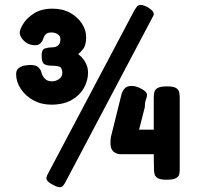

<svg xmlns="http://www.w3.org/2000/svg" viewBox="-20 -750 823 798"><path d="M200 18Q181 8 176 0Q171 -8 174 -16Q177 -24 182 -33L539 -708Q544 -716 549 -722.5Q554 -729 564 -729.5Q574 -730 592 -721Q612 -709 616.5 -700.5Q621 -692 617.5 -685Q614 -678 609 -669L252 7Q248 15 242.5 21.5Q237 28 227.5 28Q218 28 200 18ZM193 -315Q152 -315 119 -333Q86 -351 66.5 -380.5Q47 -410 47 -442Q47 -460 59 -468Q71 -476 85 -478Q99 -480 104 -480Q127 -480 136 -473Q145 -466 149 -458Q150 -456 153.5 -444.5Q157 -433 167 -422.5Q177 -412 196 -412Q211 -412 225 -421Q239 -430 239 -448Q239 -459 233.5 -468Q228 -477 193 -477Q177 -477 165 -483Q153 -489 153 -520Q153 -544 166.5 -548.5Q180 -553 193 -553Q213 -553 222 -561.5Q231 -570 231 -587Q231 -601 219.5 -608Q208 -615 194 -615Q178 -615 171 -608.5Q164 -602 161.5 -594Q159 -586 157 -582Q147 -563 129.5 -562Q112 -561 95 -569Q82 -576 72 -589Q62 -602 62 -615Q62 -627 76.5 -651Q91 -675 121.5 -694.5Q152 -714 198 -714Q241 -714 272 -696.5Q303 -679 320.5 -652Q338 -625 338 -596Q338 -562 325.5 -546.5Q313 -531 305 -525Q323 -512 334.5 -491.5Q346 -471 346 -448Q346 -416 329 -385Q312 -354 278 -334.5Q244 -315 193 -315ZM673 -3Q647 -3 636 -9.5Q625 -16 622.5 -26Q620 -36 620 -46L619 -109H483Q464 -109 451.5 -120Q439 -131 439 -156Q439 -165 440 -174Q441 -183 444 -193L483 -350Q491 -388 517 -392Q543 -396 571 -379Q589 -369 590.5 -359.5Q592 -350 587 -337.5Q582 -325 582 -305L558 -211H619V-342Q619 -356 621.5 -367Q624 -378 635.5 -384.5Q647 -391 674 -391Q701 -391 712 -384Q723 -377 725 -365.5Q727 -354 727 -341V-45Q727 -36 725 -26Q723 -16 711.5 -9.5Q700 -3 673 -3Z"/></svg>

Font: Fredoka Expanded
Style: Bold
Weight: 700
Width: 7
Designer: Ben Nathan
Foundry: Milena B. Brandão, Ben Nathan
Version: Version 2.001